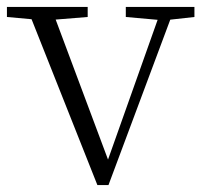

<svg xmlns="http://www.w3.org/2000/svg" viewBox="-28 -528 584 554"><path d="M253 6 49 -508H119L291 -48H276L281 -60L440 -508H477L285 6ZM-8 -479V-508H225V-479L114 -470H91ZM335 -479V-508H533V-479L452 -470H436Z"/></svg>

Font: Noto Serif KR ExtraLight ExtraLight
Style: Regular
Weight: 250
Version: Version 2.003-H1;hotconv 1.1.1;makeotfexe 2.6.0